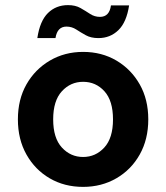

<svg xmlns="http://www.w3.org/2000/svg" viewBox="-20 -719 650 751"><path d="M305 12Q232 12 174.5 -21.5Q117 -55 83.5 -114.5Q50 -174 50 -252Q50 -330 83.5 -389Q117 -448 175 -482Q233 -516 305 -516Q378 -516 435.5 -482Q493 -448 526.5 -389Q560 -330 560 -252Q560 -174 526.5 -114.5Q493 -55 435 -21.5Q377 12 305 12ZM305 -105Q354 -105 388 -142Q422 -179 422 -252Q422 -325 388.5 -362Q355 -399 305 -399Q256 -399 222 -362Q188 -325 188 -252Q188 -179 222 -142Q256 -105 305 -105ZM365 -570Q336 -570 316 -581Q296 -592 278.5 -603.5Q261 -615 240 -615Q204 -615 197 -570H126Q136 -637 167.5 -668Q199 -699 246 -699Q275 -699 295 -687.5Q315 -676 332.5 -664.5Q350 -653 371 -653Q408 -653 414 -698H485Q475 -632 443 -601Q411 -570 365 -570Z"/></svg>

Font: DM Sans
Style: Bold
Weight: 700
Designer: Colophon Foundry, Jonny Pinhorn
Foundry: Colophon Foundry
Version: Version 4.004; ttfautohint (v1.8.4.7-5d5b)